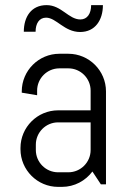

<svg xmlns="http://www.w3.org/2000/svg" viewBox="-20 -720 494 750"><path d="M394 0V-363C394 -444 328 -510 247 -510H212C131 -510 65 -444 65 -363V-358L125 -348V-366C125 -414 164 -453 212 -453H247C295 -453 334 -414 334 -366V-289H207C126 -289 60 -223 60 -142V-137C60 -56 126 10 207 10H222C271 10 314 -14 341 -50L374 0ZM334 -134C334 -86 295 -47 247 -47H207C159 -47 120 -86 120 -134V-155C120 -203 159 -242 207 -242H334ZM294 -644C248 -644 220 -700 162 -700C102 -700 73 -654 73 -596H119C119 -628 133 -651 160 -651C200 -651 231 -595 293 -595C352 -595 382 -642 382 -700H336C336 -667 321 -644 294 -644Z"/></svg>

Font: Abel
Style: Regular
Weight: 400
Designer: Matthew Desmond
Foundry: Matthew Desmond
Version: Version 1.002